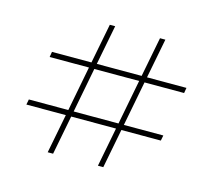

<svg xmlns="http://www.w3.org/2000/svg" viewBox="-79 -697 767 691"><g transform="rotate(15 304.5 -351.5)"><path d="M391.6 -267.1H538.6L534.7 -247.1H387.7L359.4 -101.1H339.4L367.7 -247.1H200.7L172.4 -101.1H152.3L180.7 -247.1H33.7L37.6 -267.1H184.6L216.8 -434.1H70.3L73.7 -454.1H220.7L249.5 -602.1H269.5L240.7 -454.1H407.7L436.5 -602.1H456.5L427.7 -454.1H574.7L571.3 -434.1H423.8ZM236.8 -434.1 204.6 -267.1H371.6L403.8 -434.1Z"/></g></svg>

Font: TypoPRO Playfair Display SC
Style: Regular
Weight: 900
Designer: Claus Eggers Sørensen
Foundry: Claus Eggers Sørensen
Version: Version 1.004;PS 001.004;hotconv 1.0.70;makeotf.lib2.5.58329